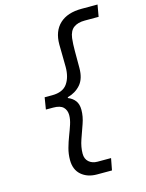

<svg xmlns="http://www.w3.org/2000/svg" viewBox="-143 -896 886 1166"><g transform="rotate(-15 300.0 -313.0)"><path d="M318 185Q258 185 220 152Q182 119 182 58Q182 20 192 -16Q202 -52 215 -85.5Q228 -119 238 -149.5Q248 -180 248 -207Q248 -238 229 -257Q210 -276 166 -276H120L132 -350H179Q246 -350 274.5 -390Q303 -430 303 -495Q303 -536 302 -571.5Q301 -607 301 -637Q301 -720 349.5 -765.5Q398 -811 488 -811H588L575 -737H487Q444 -737 418 -718Q392 -699 386 -654Q382 -619 382 -576Q382 -533 382 -468Q382 -400 350 -363.5Q318 -327 268 -314L267 -309Q295 -298 311.5 -276.5Q328 -255 328 -219Q328 -177 312.5 -133.5Q297 -90 281.5 -45.5Q266 -1 266 41Q266 74 287 92.5Q308 111 341 111H426L412 185Z"/></g></svg>

Font: DM Mono
Style: Italic
Weight: 400
Italic angle: -10°
Designer: Colophon Foundry
Foundry: Colophon Foundry
Version: Version 1.000; ttfautohint (v1.8.2.53-6de2)